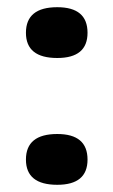

<svg xmlns="http://www.w3.org/2000/svg" viewBox="-20 -503 315 533"><path d="M139 10Q52 10 52 -60Q52 -131 139 -131Q223 -131 223 -60Q223 10 139 10ZM139 -342Q52 -342 52 -412Q52 -483 139 -483Q223 -483 223 -412Q223 -342 139 -342Z"/></svg>

Font: Ojuju
Style: Bold
Weight: 700
Designer: Chisaokwu Joboson, Mirko Velimirovic
Foundry: Udi Foundry
Version: Version 1.000